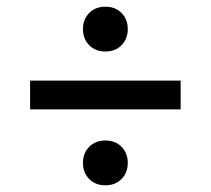

<svg xmlns="http://www.w3.org/2000/svg" viewBox="-20 -644 630 574"><path d="M70 -403H520V-317H70ZM295 -490Q265 -490 246.5 -509Q228 -528 228 -557Q228 -586 246.5 -605Q265 -624 295 -624Q325 -624 343.5 -605Q362 -586 362 -557Q362 -528 343.5 -509Q325 -490 295 -490ZM295 -90Q265 -90 246.5 -109Q228 -128 228 -157Q228 -186 246.5 -205Q265 -224 295 -224Q325 -224 343.5 -205Q362 -186 362 -157Q362 -128 343.5 -109Q325 -90 295 -90Z"/></svg>

Font: PT Root UI Medium
Style: Regular
Weight: 500
Designer: Vitaly Kuzmin
Foundry: ParaType Ltd.
Version: Version 2.001G